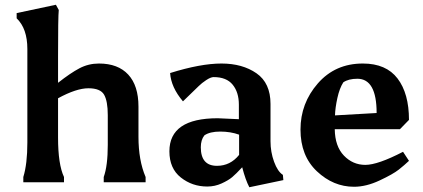

<svg xmlns="http://www.w3.org/2000/svg" viewBox="-20 -766 1779 807"><path d="M224 -188Q224 -75 249 -22V0H78V-22Q95 -77 95 -167V-560Q95 -646 50 -689V-711L215 -746L227 -724Q224 -696 224 -528V-418Q276 -459 314 -479Q352 -499 396 -499Q476 -499 519 -452.5Q562 -406 562 -318V-191Q562 -92 592 -22V0H416V-22Q433 -69 433 -157V-282Q433 -341 417.5 -368Q402 -395 351.5 -395Q301 -395 224 -353Z M985 -200Q949 -213 905.5 -213Q862 -213 839 -197Q824 -178 824 -147Q824 -69 892 -69Q948 -69 985 -115ZM851 18Q788 18 740 -20Q692 -58 692 -130Q692 -269 895 -269L984 -265V-326Q984 -378 958 -410Q932 -442 878 -442Q866 -442 847 -429.5Q828 -417 815 -404Q774 -365 749 -340Q699 -399 695 -459Q823 -499 911 -499Q999 -499 1058 -458Q1117 -417 1117 -329V-172Q1117 -127 1132 -86Q1147 -45 1169 -31L1171 -9L1028 21Q1012 -9 998 -63Q972 -35 956 -21.5Q940 -8 911.5 5Q883 18 851 18Z M1468 19Q1381 19 1312 -46Q1243 -111 1243 -221.5Q1243 -332 1316 -415.5Q1389 -499 1505 -499Q1603 -499 1651 -436Q1699 -373 1699 -262L1661 -223H1387Q1388 -151 1425.5 -112Q1463 -73 1515.5 -73Q1568 -73 1674 -128L1699 -90Q1680 -72 1656 -53Q1632 -34 1575.5 -7.5Q1519 19 1468 19ZM1482 -435Q1445 -435 1423 -420Q1407 -395 1398 -354Q1389 -313 1388 -281L1563 -291Q1563 -435 1482 -435Z"/></svg>

Font: Asul
Style: Bold
Weight: 700
Designer: Mariela Monsalve
Foundry: Mariela Monsalve
Version: Version 1.002